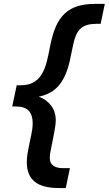

<svg xmlns="http://www.w3.org/2000/svg" viewBox="-20 -762 552 975"><path d="M279.8 192.9Q194.3 192.9 155.3 159.9Q116.2 127 116.2 63Q116.2 41 119.1 21.7Q122.1 2.4 126 -16.1L138.2 -74.2Q141.1 -88.4 143.6 -104.5Q146 -120.6 146 -137.2Q146 -176.8 126.2 -199Q106.4 -221.2 61 -221.2H42L64.9 -329.1H84Q115.2 -329.1 137.9 -338.1Q160.6 -347.2 177.2 -365.5Q193.8 -383.8 205.1 -411.4Q216.3 -439 224.1 -476.1L237.8 -543.9Q248.5 -593.3 265.1 -630.4Q281.7 -667.5 307.9 -692.4Q334 -717.3 371.3 -729.7Q408.7 -742.2 460.9 -742.2H512.2L491.2 -641.1H471.2Q443.4 -641.1 423.6 -635.5Q403.8 -629.9 389.9 -617.4Q376 -605 366.9 -585.2Q357.9 -565.4 352.1 -537.1L335 -456.1Q317.9 -376 280.8 -330.3Q243.7 -284.7 176.8 -271Q197.3 -263.7 213.1 -252Q229 -240.2 240.2 -224.9Q251.5 -209.5 257.3 -191.2Q263.2 -172.9 263.2 -152.8Q263.2 -137.2 260.3 -118.4Q257.3 -99.6 254.9 -86.9L240.2 -12.2Q237.8 0.5 235.4 12.7Q232.9 24.9 232.9 40Q232.9 66.4 250.2 79.1Q267.6 91.8 297.9 91.8H335L314 192.9Z"/></svg>

Font: Lorenzo Sans
Style: Bold Italic
Weight: 700
Italic angle: -12°
Foundry: Intel Corporation
Version: Version 1.00; ttfautohint (v1.5)